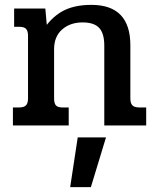

<svg xmlns="http://www.w3.org/2000/svg" viewBox="-20 -515 643 788"><path d="M33 -74H58Q78 -74 86.5 -82.5Q95 -91 95 -111V-368Q95 -388 87 -396.5Q79 -405 59 -405H38V-480H166L172 -413Q206 -456 249.5 -475.5Q293 -495 355 -495Q515 -495 515 -329V-111Q515 -91 523.5 -82.5Q532 -74 552 -74H580V0H408V-328Q408 -378 387 -400.5Q366 -423 319 -423Q268 -423 235 -394Q202 -365 202 -313V-111Q202 -91 209.5 -82.5Q217 -74 236 -74H262V0H33ZM299 49H415L353 253H268Z"/></svg>

Font: Pridi
Style: Regular
Weight: 400
Designer: Katatrad Team
Foundry: CadsonDemak
Version: Version 1.001